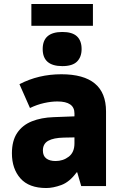

<svg xmlns="http://www.w3.org/2000/svg" viewBox="-20 -937 603 967"><path d="M213 10Q126 10 83 -38.5Q40 -87 40 -165Q40 -228 66.5 -267.5Q93 -307 140.5 -326Q188 -345 250 -347L355 -351V-366Q355 -426 269 -426Q238 -426 202 -418Q166 -410 131 -393L78 -513Q174 -563 289 -563Q514 -563 514 -376V0H389L369 -69H366Q330 -20 288.5 -5Q247 10 213 10ZM260 -126Q298 -126 326.5 -148Q355 -170 355 -215V-245L302 -244Q250 -243 223 -228Q196 -213 196 -179Q196 -152 213 -139Q230 -126 260 -126ZM294 -604Q195 -604 195 -690Q195 -776 294 -776Q344 -776 367.5 -754Q391 -732 391 -690Q391 -650 368 -627Q345 -604 294 -604ZM138 -807V-917H448V-807Z"/></svg>

Font: Noto Sans Mono SemiCondensed Black
Style: Regular
Weight: 900
Width: 4
Designer: Monotype Design Team
Foundry: Monotype Imaging Inc.
Version: Version 2.014; ttfautohint (v1.8.4.7-5d5b)